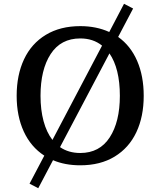

<svg xmlns="http://www.w3.org/2000/svg" viewBox="-20 -858 848 1014"><path d="M136 112 214 -36Q143 -82 105.5 -163.5Q68 -245 68 -352Q68 -462 107 -545Q146 -628 222 -674Q298 -720 404 -720Q489 -720 557 -689L635 -838L683 -813L604 -663Q670 -616 704.5 -536Q739 -456 739 -352Q739 -242 700 -159.5Q661 -77 585.5 -31Q510 15 404 15Q323 15 260 -12L182 136ZM613 -352Q613 -496 558 -576L297 -81Q342 -50 404 -50Q506 -50 559.5 -132.5Q613 -215 613 -352ZM257 -119 519 -617Q472 -655 404 -655Q301 -655 247.5 -572.5Q194 -490 194 -352Q194 -278 210 -218.5Q226 -159 257 -119Z"/></svg>

Font: Andada Pro SemiBold
Style: Regular
Weight: 600
Designer: Carolina Giovagnoli
Foundry: Huerta Tipografica
Version: Version 3.005